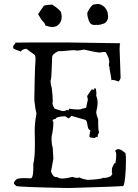

<svg xmlns="http://www.w3.org/2000/svg" viewBox="-20 -944 695 968"><path d="M326 4Q593 -4 597 -6L599 -5Q609 -5 614 -91L615 -136Q615 -176 609 -176L607 -175Q602 -183 586 -190Q581 -192 576 -192Q567 -192 560 -183Q566 -179 566 -161Q566 -146 562 -122H560Q555 -122 545 -97L544 -79Q544 -69 546 -69H547Q540 -47 499 -47Q488 -40 422 -37Q392 -42 380 -50Q377 -47 370 -47Q361 -47 345 -52Q313 -44 294 -44Q275 -44 268 -52L263 -51Q247 -51 237 -80Q238 -80 249 -144Q246 -185 246 -198Q240 -217 240 -242V-254Q249 -295 249 -323V-329Q245 -333 245 -336Q245 -342 261 -345Q262 -356 308 -358Q323 -348 326 -347Q328 -347 340 -360Q404 -342 411 -339.5Q418 -337 422 -307Q426 -290 433 -288L434 -290Q435 -290 435 -283Q431 -264 431 -258Q431 -255 432 -252.5Q433 -250 462 -248Q459 -248 459 -249Q459 -250 465 -254L474 -252Q472 -253 472 -257Q472 -263 480 -278Q475 -281 475 -326V-342Q466 -364 465 -379Q472 -406 472 -426Q472 -447 465 -461L466 -473Q466 -484 463 -496Q460 -500 459 -500Q457 -500 457 -497H454Q453 -497 453 -496Q453 -495 456 -491L443 -493Q441 -493 440.5 -491Q440 -489 418 -458L424 -457H420L423 -441Q415 -408 415 -402Q406 -397 399 -397H395Q391 -392 373 -392Q356 -392 328 -396V-394Q328 -388 323 -388L317 -390Q309 -384 300 -384L291 -385L256 -396Q250 -403 244 -422Q246 -425 246 -437Q246 -457 241 -500Q235 -518 235 -533V-537Q240 -554 240 -583L243 -657Q243 -671 274 -686H281Q296 -686 324 -689L348 -691Q360 -691 369 -689Q379 -689 403 -694Q464 -680 484 -679Q497 -682 505 -682Q516 -682 516 -676V-675Q531 -651 531 -630Q529 -623 529 -617Q529 -606 537 -601L531 -604Q541 -554 542 -539Q544 -541 548 -541Q557 -541 578 -533Q588 -544 588 -554Q588 -571 585 -641L583 -696Q583 -726 587 -726H581Q547 -726 317 -730Q57 -730 57 -729L58 -728Q58 -726 52 -719Q46 -712 46 -707Q46 -705 47 -701Q48 -697 85 -684Q91 -696 113 -698L154 -668Q159 -667 159 -645Q159 -631 157 -609Q155 -569 153 -439Q158 -392 164 -372Q155 -326 155 -287L156 -219Q156 -145 148 -119V-101Q148 -52 138 -46Q138 -45 130 -45L104 -46Q73 -46 64.5 -40.5Q56 -35 52 -27Q50 -23 50 -20Q50 -18 53 -15Q56 -12 61.5 -6.5Q67 -1 326 4ZM245 -808Q265 -808 278 -822.5Q291 -837 291 -859Q291 -871 287 -885Q270 -904 243 -921Q216 -920 201 -915L172 -873Q187 -845 197.5 -835Q208 -825 208 -816Q229 -808 245 -808ZM473 -818Q483 -818 506 -826Q525 -838 525 -859L524 -869Q524 -891 506 -909Q490 -924 472 -924Q468 -924 454 -921.5Q440 -919 421 -882L420 -875Q420 -863 427.5 -840.5Q435 -818 457 -818L466 -819Q468 -818 473 -818Z"/></svg>

Font: Xiaobo Songti 小帛宋体
Style: Regular
Weight: 400
Version: Version 1.501;March 17, 2024;FontCreator 14.0.0.2814 64-bit